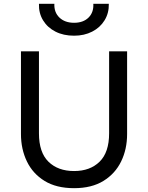

<svg xmlns="http://www.w3.org/2000/svg" viewBox="-20 -968 774 1003"><path d="M367 15Q274.5 15 213 -22.8Q151.5 -60.5 120.5 -124.8Q89.5 -189 89.5 -268V-700H183.5V-271.5Q183.5 -172 233.2 -123.2Q283 -74.5 367 -74.5Q450.5 -74.5 500.2 -123.2Q550 -172 550 -271.5V-700H644V-268Q644 -189 613 -125Q582 -61 520.5 -23Q459 15 367 15ZM367 -781.5Q311.5 -781.5 269.8 -802.8Q228 -824 205 -861.8Q182 -899.5 183.5 -948H264Q262 -903.5 290.5 -876.2Q319 -849 367 -849Q415 -849 442.5 -876.2Q470 -903.5 467.5 -948H548.5Q549.5 -899.5 526.2 -861.8Q503 -824 461.5 -802.8Q420 -781.5 367 -781.5Z"/></svg>

Font: Geologica Thin Roman Light
Style: Regular
Weight: 300
Version: Version 1.010;gftools[0.9.28]